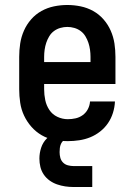

<svg xmlns="http://www.w3.org/2000/svg" viewBox="-20 -558 540 770"><path d="M252 8Q225 8 198 3Q171 -2 147.5 -15.5Q124 -29 106 -49.5Q88 -70 76.5 -94.5Q65 -119 61 -146Q57 -173 57 -200V-330Q57 -357 61 -383.5Q65 -410 76 -435Q87 -460 105 -480.5Q123 -501 146.5 -514Q170 -527 196.5 -532.5Q223 -538 250 -538Q277 -538 303.5 -532.5Q330 -527 353.5 -514Q377 -501 395 -480.5Q413 -460 424 -435Q435 -410 439 -383.5Q443 -357 443 -330V-221H157V-200Q157 -178 161.5 -156.5Q166 -135 178 -117Q190 -99 210 -89.5Q230 -80 252 -80Q268 -80 283.5 -83.5Q299 -87 312 -96.5Q325 -106 332.5 -120.5Q340 -135 341 -151H441Q440 -128 433 -105.5Q426 -83 413 -64Q400 -45 381.5 -30.5Q363 -16 342 -7.5Q321 1 298 4.5Q275 8 252 8ZM343 -309V-330Q343 -344 341 -358.5Q339 -373 334.5 -386.5Q330 -400 322.5 -412.5Q315 -425 303.5 -433.5Q292 -442 278 -446Q264 -450 250 -450Q236 -450 222 -446Q208 -442 196.5 -433.5Q185 -425 177.5 -412.5Q170 -400 165.5 -386.5Q161 -373 159 -358.5Q157 -344 157 -330V-309ZM275 192Q258 192 241.5 189.5Q225 187 209 181.5Q193 176 179 166Q165 156 155.5 142Q146 128 142 111.5Q138 95 138 78Q138 56 145 34.5Q152 13 168 -3Q184 -19 206 -25.5Q228 -32 250 -32V0Q241 0 234.5 5.5Q228 11 224.5 19Q221 27 220 35.5Q219 44 219 52Q219 64 222 75Q225 86 233 94Q241 102 252.5 105Q264 108 275 108H350V192Z"/></svg>

Font: Iosevka Slab Semibold
Style: Regular
Weight: 600
Monospace: yes
Designer: Belleve Invis
Foundry: Belleve Invis
Version: Version 11.1.1; ttfautohint (v1.8.3)